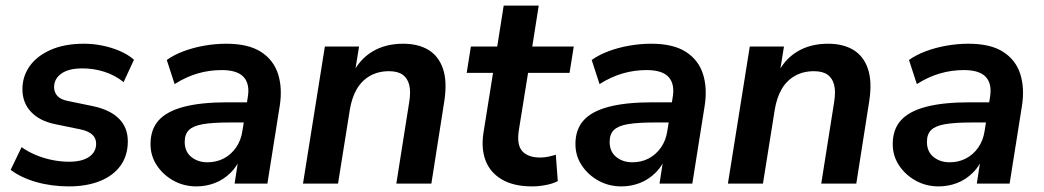

<svg xmlns="http://www.w3.org/2000/svg" viewBox="-20 -655 3723 685"><path d="M226 10Q164 10 109.5 -5.5Q55 -21 18 -49L57 -130Q81 -113 109 -101.5Q137 -90 167 -84Q197 -78 226 -78Q273 -78 298 -95.5Q323 -113 323 -142Q323 -162 309.5 -174.5Q296 -187 269 -193L177 -212Q122 -223 91 -255.5Q60 -288 60 -337Q60 -382 85.5 -418.5Q111 -455 160.5 -477Q210 -499 280 -499Q312 -499 344.5 -492.5Q377 -486 406.5 -473.5Q436 -461 458 -442L421 -362Q390 -387 352 -399Q314 -411 274 -411Q225 -411 199 -392.5Q173 -374 173 -344Q173 -326 184.5 -313Q196 -300 221 -295L313 -276Q373 -263 404.5 -231.5Q436 -200 436 -151Q436 -100 410 -64Q384 -28 336.5 -9Q289 10 226 10Z M681 10Q636 10 599 -10.5Q562 -31 539.5 -65Q517 -99 517 -141Q517 -193 546 -225.5Q575 -258 636 -274Q697 -290 792 -290H872L861 -218H798Q739 -218 704 -212Q669 -206 654 -191Q639 -176 639 -149Q639 -114 662.5 -95Q686 -76 720 -76Q752 -76 778 -89.5Q804 -103 822 -128.5Q840 -154 845 -189L864 -308Q872 -355 849.5 -380Q827 -405 771 -405Q727 -405 685.5 -393Q644 -381 603 -355L575 -441Q600 -459 634.5 -472Q669 -485 708.5 -492Q748 -499 787 -499Q866 -499 911 -470Q956 -441 972 -391Q988 -341 978 -277L934 0H817L833 -104H843Q829 -65 803.5 -39.5Q778 -14 746.5 -2Q715 10 681 10Z M1061 0 1139 -489H1261L1245 -390H1237Q1262 -443 1308.5 -471Q1355 -499 1418 -499Q1472 -499 1508.5 -477Q1545 -455 1560.5 -409.5Q1576 -364 1565 -293L1519 0H1394L1440 -291Q1446 -328 1440 -352Q1434 -376 1416.5 -388.5Q1399 -401 1368 -401Q1329 -401 1299.5 -384Q1270 -367 1252.5 -336.5Q1235 -306 1228 -263L1186 0Z M1878 10Q1813 10 1771 -14.5Q1729 -39 1712.5 -82Q1696 -125 1705 -182L1739 -395H1645L1660 -489H1754L1777 -635H1902L1879 -489H2027L2012 -395H1864L1831 -190Q1823 -138 1843.5 -115.5Q1864 -93 1907 -93Q1922 -93 1936 -96Q1950 -99 1963 -103L1970 -9Q1954 0 1928 5Q1902 10 1878 10Z M2197 10Q2152 10 2115 -10.5Q2078 -31 2055.5 -65Q2033 -99 2033 -141Q2033 -193 2062 -225.5Q2091 -258 2152 -274Q2213 -290 2308 -290H2388L2377 -218H2314Q2255 -218 2220 -212Q2185 -206 2170 -191Q2155 -176 2155 -149Q2155 -114 2178.5 -95Q2202 -76 2236 -76Q2268 -76 2294 -89.5Q2320 -103 2338 -128.5Q2356 -154 2361 -189L2380 -308Q2388 -355 2365.5 -380Q2343 -405 2287 -405Q2243 -405 2201.5 -393Q2160 -381 2119 -355L2091 -441Q2116 -459 2150.5 -472Q2185 -485 2224.5 -492Q2264 -499 2303 -499Q2382 -499 2427 -470Q2472 -441 2488 -391Q2504 -341 2494 -277L2450 0H2333L2349 -104H2359Q2345 -65 2319.5 -39.5Q2294 -14 2262.5 -2Q2231 10 2197 10Z M2577 0 2655 -489H2777L2761 -390H2753Q2778 -443 2824.5 -471Q2871 -499 2934 -499Q2988 -499 3024.5 -477Q3061 -455 3076.5 -409.5Q3092 -364 3081 -293L3035 0H2910L2956 -291Q2962 -328 2956 -352Q2950 -376 2932.5 -388.5Q2915 -401 2884 -401Q2845 -401 2815.5 -384Q2786 -367 2768.5 -336.5Q2751 -306 2744 -263L2702 0Z M3329 10Q3284 10 3247 -10.5Q3210 -31 3187.5 -65Q3165 -99 3165 -141Q3165 -193 3194 -225.5Q3223 -258 3284 -274Q3345 -290 3440 -290H3520L3509 -218H3446Q3387 -218 3352 -212Q3317 -206 3302 -191Q3287 -176 3287 -149Q3287 -114 3310.5 -95Q3334 -76 3368 -76Q3400 -76 3426 -89.5Q3452 -103 3470 -128.5Q3488 -154 3493 -189L3512 -308Q3520 -355 3497.5 -380Q3475 -405 3419 -405Q3375 -405 3333.5 -393Q3292 -381 3251 -355L3223 -441Q3248 -459 3282.5 -472Q3317 -485 3356.5 -492Q3396 -499 3435 -499Q3514 -499 3559 -470Q3604 -441 3620 -391Q3636 -341 3626 -277L3582 0H3465L3481 -104H3491Q3477 -65 3451.5 -39.5Q3426 -14 3394.5 -2Q3363 10 3329 10Z"/></svg>

Font: Nunito Sans 12pt
Style: Bold Italic
Weight: 700
Italic angle: -9°
Designer: Vernon Adams
Foundry: Vernon Adams
Version: Version 3.101;gftools[0.9.27]